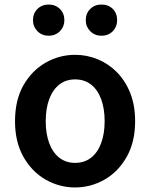

<svg xmlns="http://www.w3.org/2000/svg" viewBox="-20 -810 660 844"><path d="M310 14Q241 14 180.5 -20.5Q120 -55 83 -120.5Q46 -186 46 -277Q46 -370 83 -435Q120 -500 180.5 -534.5Q241 -569 310 -569Q362 -569 409.5 -549.5Q457 -530 494 -492.5Q531 -455 552.5 -401Q574 -347 574 -277Q574 -186 537 -120.5Q500 -55 439.5 -20.5Q379 14 310 14ZM310 -94Q351 -94 380 -116.5Q409 -139 424.5 -180.5Q440 -222 440 -277Q440 -333 424.5 -374.5Q409 -416 380 -438.5Q351 -461 310 -461Q270 -461 241 -438.5Q212 -416 196.5 -374.5Q181 -333 181 -277Q181 -222 196.5 -180.5Q212 -139 241 -116.5Q270 -94 310 -94ZM194 -653Q164 -653 144.5 -673Q125 -693 125 -721Q125 -751 144.5 -770.5Q164 -790 194 -790Q224 -790 243.5 -770.5Q263 -751 263 -721Q263 -693 243.5 -673Q224 -653 194 -653ZM426 -653Q396 -653 376.5 -673Q357 -693 357 -721Q357 -751 376.5 -770.5Q396 -790 426 -790Q457 -790 476 -770.5Q495 -751 495 -721Q495 -693 476 -673Q457 -653 426 -653Z"/></svg>

Font: Noto Sans KR Thin SemiBold
Style: Regular
Weight: 600
Version: Version 2.004-H2;hotconv 1.0.118;makeotfexe 2.5.65603